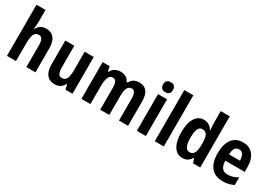

<svg xmlns="http://www.w3.org/2000/svg" viewBox="14 -1610 3467 2470"><g transform="rotate(30 1747.5 -375.5)"><path d="M200 -594Q200 -564 197.5 -530.5Q195 -497 191 -477H199Q218 -517 251.5 -537Q285 -557 329 -557Q406 -557 447.5 -507Q489 -457 489 -360V0H354V-323Q354 -440 290 -440Q238 -440 219 -396Q200 -352 200 -262V0H66V-760H200Z M1040 -546V0H935L919 -70H911Q891 -30 856 -10Q821 10 777 10Q699 10 658 -41.5Q617 -93 617 -191V-546H751V-228Q751 -167 766 -136.5Q781 -106 815 -106Q869 -106 887 -149.5Q905 -193 905 -274V-546Z M1712 -556Q1789 -556 1827 -508Q1865 -460 1865 -359V0H1730V-322Q1730 -379 1715.5 -409.5Q1701 -440 1669 -440Q1624 -440 1605 -399Q1586 -358 1586 -277V0H1451V-322Q1451 -440 1390 -440Q1342 -440 1324 -394.5Q1306 -349 1306 -260V0H1172V-546H1277L1291 -476H1301Q1321 -520 1358 -538Q1395 -556 1435 -556Q1536 -556 1566 -479H1582Q1601 -520 1635.5 -538Q1670 -556 1712 -556Z M2062 -761Q2135 -761 2135 -687Q2135 -649 2116 -631.5Q2097 -614 2062 -614Q2028 -614 2008.5 -631.5Q1989 -649 1989 -687Q1989 -725 2008 -743Q2027 -761 2062 -761ZM2129 -546V0H1995V-546Z M2396 0H2262V-760H2396Z M2675 10Q2592 10 2545.5 -64Q2499 -138 2499 -273Q2499 -409 2545.5 -482.5Q2592 -556 2673 -556Q2762 -556 2806 -476H2811Q2809 -502 2806 -526Q2803 -550 2803 -574V-760H2937V0H2831L2810 -63H2803Q2779 -28 2749.5 -9Q2720 10 2675 10ZM2717 -101Q2764 -101 2784.5 -139Q2805 -177 2806 -256V-283Q2806 -364 2785.5 -403Q2765 -442 2716 -442Q2636 -442 2636 -274Q2636 -101 2717 -101Z M3255 -556Q3353 -556 3407 -490Q3461 -424 3461 -309V-237H3173Q3175 -96 3283 -96Q3360 -96 3435 -140V-28Q3367 10 3274 10Q3157 10 3098 -63.5Q3039 -137 3039 -270Q3039 -410 3095.5 -483Q3152 -556 3255 -556ZM3255 -453Q3220 -453 3198 -425Q3176 -397 3174 -331H3336Q3335 -387 3315 -420Q3295 -453 3255 -453Z"/></g></svg>

Font: Noto Sans Gurmukhi Condensed
Style: Bold
Weight: 700
Width: 3
Designer: Jelle Bosma - Monotype Design Team
Foundry: Monotype Imaging Inc.
Version: Version 2.004; ttfautohint (v1.8.4.7-5d5b)